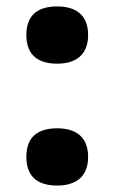

<svg xmlns="http://www.w3.org/2000/svg" viewBox="-20 -568 357 597"><path d="M158 -370C209 -370 254 -392 254 -459C254 -527 209 -548 158 -548C104 -548 62 -527 62 -459C62 -392 104 -370 158 -370ZM158 9C209 9 254 -13 254 -80C254 -148 209 -169 158 -169C104 -169 62 -148 62 -80C62 -13 104 9 158 9Z"/></svg>

Font: Noto Serif Thai Black
Style: Regular
Weight: 900
Designer: Monotype Design Team
Foundry: Monotype Imaging Inc.
Version: Version 2.002